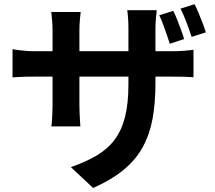

<svg xmlns="http://www.w3.org/2000/svg" viewBox="-20 -830 1040 928"><path d="M817.3 -777.6Q827.1 -758.5 836.8 -733.8Q846.4 -709.1 855.3 -684.9Q864.2 -660.8 869.9 -641.3L800.9 -618.6Q793.9 -640.4 785.5 -664.2Q777.1 -687.9 768.3 -712Q759.6 -736 749.6 -756.2ZM920.4 -809.8Q930.4 -790.4 940.4 -765.9Q950.5 -741.4 959.7 -717.4Q969 -693.3 974.7 -673.7L906.2 -651.7Q895.6 -684.2 881.6 -721.3Q867.6 -758.4 852.4 -788.3ZM731.3 -426.6Q731.3 -333.6 717.7 -258.1Q704.2 -182.6 671 -121.1Q637.9 -59.6 579.2 -10.5Q520.4 38.5 430.1 78.6L322.7 -22.2Q395.3 -47.7 447.9 -78.8Q500.6 -110 534.3 -155.2Q568 -200.3 584.3 -264.9Q600.7 -329.4 600.7 -421.7V-687.7Q600.7 -718.3 599 -742Q597.4 -765.7 595.1 -780.6H737.6Q736.1 -765.7 733.7 -742Q731.3 -718.3 731.3 -687.7ZM369.9 -771.9Q368.4 -757.8 366.1 -734.4Q363.8 -711 363.8 -681.2V-323.9Q363.8 -302.1 364.8 -281.4Q365.8 -260.7 366.7 -245Q367.6 -229.2 368.4 -219.1H228.4Q230 -229.2 231 -244.8Q232 -260.5 233 -281.2Q234 -301.9 234 -323.9V-681.8Q234 -703.7 232.3 -726.4Q230.6 -749.2 227.9 -771.9ZM40.6 -592Q50 -590.4 65.9 -588.2Q81.8 -586.1 103 -584.3Q124.2 -582.5 149 -582.5H804.7Q845 -582.5 870 -584.5Q894.9 -586.5 915.2 -589.6V-456.7Q898.8 -458.2 871.9 -459Q845 -459.7 805.5 -459.7H149Q124 -459.7 103.6 -459.2Q83.3 -458.7 67.8 -457.7Q52.3 -456.7 40.6 -455.9Z"/></svg>

Font: Noto Sans TC Thin
Style: Regular
Weight: 100
Designer: Ryoko NISHIZUKA 西塚涼子 (kana, bopomofo & ideographs); Paul D. Hunt (Latin, Greek & Cyrillic); Sandoll Communications 산돌커뮤니
Foundry: Adobe
Version: Version 2.004-H2;hotconv 1.0.118;makeotfexe 2.5.65603